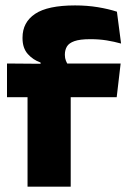

<svg xmlns="http://www.w3.org/2000/svg" viewBox="-20 -696 477 716"><path d="M259.9 -675.8Q304.8 -675.8 345 -669.2Q385.1 -662.5 416 -652.4L431.5 -533.6Q405.8 -540.8 377.7 -545.4Q349.6 -549.9 316.8 -549.9Q278 -549.9 257.5 -542.6Q237 -535.3 229.5 -522.4Q221.9 -509.5 221.9 -492.3V-491Q221.9 -479.1 225.8 -469.5Q229.6 -460 235.1 -452.1L131.3 -447.2V-462.8Q103.3 -472.6 83.6 -494.6Q64 -516.7 64 -553.4V-555.7Q64 -612.8 110.9 -644.3Q157.9 -675.8 259.9 -675.8ZM82.7 0V-413H243.7V0ZM6.1 -333.6V-459.2L152.4 -458L211.7 -459.2H429.9L415.2 -333.6Z"/></svg>

Font: Anek Gurmukhi Medium SemiExpanded
Style: Regular
Weight: 500
Width: 6
Version: Version 1.003